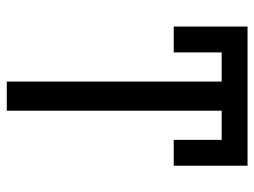

<svg xmlns="http://www.w3.org/2000/svg" viewBox="-114 -654 767 580"><g transform="rotate(90 270.0 -363.5)"><path d="M480.1 -727.3V-504.3H402V-649.1H313.9V0H225.9V-649.1H137.8V-504.3H59.7V-727.3Z"/></g></svg>

Font: Inter Alia
Style: Regular
Weight: 400
Designer: Rasmus Andersson (Latin, Greek, Cyrillic etc.) and Evan from Shavian.info (Shavian, old style figures)
Foundry: Shavian.info
Version: Version 0.001;git-37ab20767